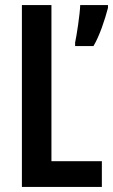

<svg xmlns="http://www.w3.org/2000/svg" viewBox="-20 -734 444 754"><path d="M66 0H380V-101H182V-714H66ZM404 -703V-714H295C294 -679 281 -594 275 -567V-553H347C371 -593 392 -657 404 -703Z"/></svg>

Font: Noto Sans Hebrew ExtraCondensed SemiBold
Style: Regular
Weight: 600
Width: 2
Designer: Ben Nathan
Foundry: Google LLC
Version: Version 3.001